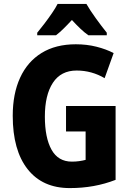

<svg xmlns="http://www.w3.org/2000/svg" viewBox="-20 -950 667 980"><path d="M317 -409H570V-32Q516 -11 458 -0.5Q400 10 336 10Q197 10 121 -86.5Q45 -183 45 -359Q45 -471 82.5 -553Q120 -635 192 -679.5Q264 -724 367 -724Q423 -724 472.5 -711.5Q522 -699 560 -679L514 -551Q482 -570 446 -580Q410 -590 371 -590Q291 -590 250 -527.5Q209 -465 209 -355Q209 -247 243 -186Q277 -125 347 -125Q366 -125 384 -127.5Q402 -130 417 -134V-279H317ZM421 -930Q440 -897 468.5 -857.5Q497 -818 525 -783V-770H431Q411 -784 390.5 -803.5Q370 -823 347 -848Q324 -823 303.5 -803Q283 -783 266 -770H170V-783Q186 -802 206.5 -829Q227 -856 245.5 -883Q264 -910 274 -930Z"/></svg>

Font: Noto Sans Condensed ExtraBold
Style: Regular
Weight: 800
Width: 3
Designer: Monotype Design Team
Foundry: Monotype Imaging Inc.
Version: Version 2.013; ttfautohint (v1.8.4.7-5d5b)